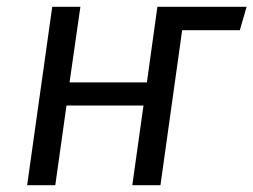

<svg xmlns="http://www.w3.org/2000/svg" viewBox="-20 -546 747 566"><path d="M687 -457H517L453 0H370L403 -235H176L143 0H60L134 -526H217L185 -303H413L444 -526H707Z"/></svg>

Font: Fira Sans Book
Style: Italic
Weight: 350
Italic angle: -8°
Designer: bBox Type GmbH & Carrois Corporate GbR & Edenspiekermann AG
Foundry: bBox Type GmbH & Carrois Corporate GbR & Edenspiekermann AG
Version: Version 4.301